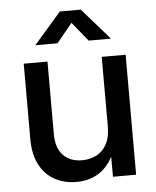

<svg xmlns="http://www.w3.org/2000/svg" viewBox="-53 -789 686 844"><g transform="rotate(-5 289.5 -367.5)"><path d="M250.5 8.8Q196.8 8.8 154.5 -14.4Q112.3 -37.6 88.4 -83.5Q64.5 -129.4 64.5 -196.3V-529.3H169.4V-209.5Q169.4 -148.9 199.7 -116.5Q230 -84 283.7 -84Q318.8 -84 347.4 -98.9Q376 -113.8 392.3 -144.3Q408.7 -174.8 408.7 -220.7V-529.3H514.2V0H412.1L411.6 -130.4H429.7Q405.3 -59.1 359.9 -25.1Q314.5 8.8 250.5 8.8ZM220.2 -605.5H124V-607.4L242.7 -744.1H335L454.6 -607.4V-605.5H357.9L289.1 -689.9Z"/></g></svg>

Font: Inter 24pt Medium
Style: Regular
Weight: 500
Designer: Rasmus Andersson
Foundry: rsms
Version: Version 4.001;git-66647c0bb